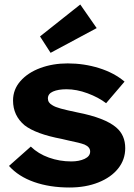

<svg xmlns="http://www.w3.org/2000/svg" viewBox="-20 -824 597 854"><path d="M20 -86 117 -172Q150 -140 197.5 -123Q245 -106 297 -106Q332 -106 356.5 -117.5Q381 -129 381 -150Q381 -170 356 -181Q335 -189 285 -199L255 -206Q139 -228 89 -267Q38 -310 38 -377Q38 -426 71 -463.5Q104 -501 159.5 -521.5Q215 -542 281 -542Q354 -542 421 -521Q488 -500 534 -461L452 -365Q418 -391 369.5 -409Q321 -427 276 -427Q239 -427 216 -417Q193 -407 193 -386Q193 -367 213 -356Q225 -348 250.5 -341Q276 -334 324 -324Q447 -300 497 -257Q537 -223 537 -165Q537 -114 505.5 -74.5Q474 -35 417.5 -12.5Q361 10 289 10Q201 10 131.5 -14.5Q62 -39 20 -86ZM158 -662 337 -804 410 -699 205 -589Z"/></svg>

Font: Lexend Exa HM Xlight
Style: Bold
Weight: 700
Designer: Bonnie Shaver-Troup, Thomas Jockin, Octavio Pardo
Foundry: Lexend
Version: Version 1.091